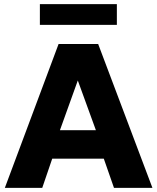

<svg xmlns="http://www.w3.org/2000/svg" viewBox="-20 -914 765 934"><path d="M3.5 0 265 -700H457.5L721.5 0H534.5L485 -142H234L185.5 0ZM271.5 -280.5H446.5L358.5 -522.5ZM174 -793V-894H548.5V-793Z"/></svg>

Font: Geologica
Style: Bold
Weight: 700
Designer: Sindre Bremnes, Frode Helland
Foundry: Monokrom Skriftforlag AS
Version: Version 1.010; ttfautohint (v1.8.4.7-5d5b);gftools[0.9.28]